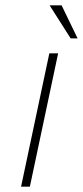

<svg xmlns="http://www.w3.org/2000/svg" viewBox="-20 -700 311 720"><path d="M165 -500 59 0H92L198 -500ZM166 -680 245 -556H271L211 -680Z"/></svg>

Font: LT Wave Text Thin Italic
Style: Regular
Weight: 100
Designer: Daniel Lyons
Version: Version 2.5 (Glyphs App)